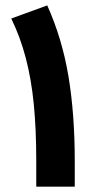

<svg xmlns="http://www.w3.org/2000/svg" viewBox="-20 -696 358 716"><path d="M258.8 0H115.2V-96.2Q115.2 -213.9 106 -307.6Q96.7 -401.4 76.2 -479.5Q55.7 -557.6 22 -627L156.2 -675.8Q211.9 -551.8 235.4 -410.9Q258.8 -270 258.8 -94.7Z"/></svg>

Font: Vazirmatn UI NL Black
Style: Regular
Weight: 900
Designer: Saber Rastikerdar
Foundry: Saber Rastikerdar
Version: Version 33.003